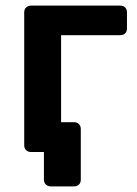

<svg xmlns="http://www.w3.org/2000/svg" viewBox="-20 -540 485 682"><path d="M160 122Q150 122 143 115.5Q136 109 136 98V0H90Q80 0 73 -6.5Q66 -13 66 -24V-496Q66 -507 73 -513.5Q80 -520 90 -520H407Q418 -520 424.5 -513.5Q431 -507 431 -496V-439Q431 -428 424.5 -421.5Q418 -415 407 -415H197V-106H243Q254 -106 260.5 -99Q267 -92 267 -82V98Q267 109 260.5 115.5Q254 122 243 122Z"/></svg>

Font: Fz Rubik Med
Style: Regular
Weight: 500
Designer: Hubert and Fischer
Foundry: Hubert and Fischer
Version: Vit hóa bi FontZin.com